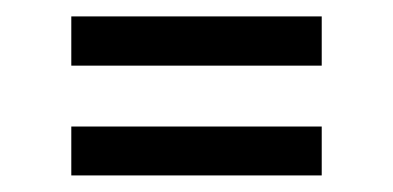

<svg xmlns="http://www.w3.org/2000/svg" viewBox="-20 -393 479 234"><path d="M66.9 -179.2V-238.8H372.1V-179.2ZM66.9 -313V-373H372.1V-313Z"/></svg>

Font: Raleway Medium
Style: Regular
Weight: 500
Designer: Matt McInerney, Pablo Impallari, Rodrigo Fuenzalida
Foundry: Matt McInerney, Pablo Impallari, Rodrigo Fuenzalida
Version: Version 3.000g; ttfautohint (v1.5) -l 8 -r 28 -G 28 -x 14 -D